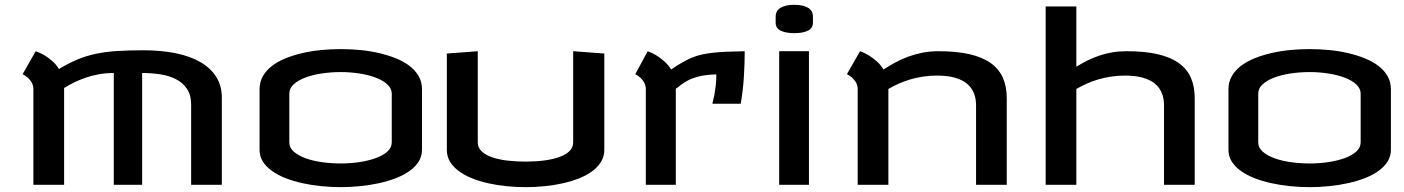

<svg xmlns="http://www.w3.org/2000/svg" viewBox="-20 -770 5850 800"><path d="M577.1 -560.5Q652.3 -560.5 712.9 -548.1Q773.4 -535.6 815.9 -510.7Q858.4 -485.8 881.3 -449Q904.3 -412.1 904.3 -363.3V0H776.4V-334Q776.4 -374.5 758.8 -400.1Q741.2 -425.8 712.4 -440.4Q683.6 -455.1 647 -460.4Q610.4 -465.8 572.3 -465.8V0H454.1V-465.8Q422.4 -465.8 393.3 -460.7Q364.3 -455.6 338.4 -446.8Q312.5 -438 289.6 -426.8Q266.6 -415.5 247.1 -403.3V0H119.1V-403.3Q117.2 -418.9 110.1 -429.7Q103 -440.4 94.7 -447.3Q85.4 -455.6 74.2 -460.9L128.9 -556.6Q147 -550.3 164.6 -540Q179.7 -531.2 196.3 -517.1Q212.9 -502.9 225.6 -482.4Q265.1 -506.3 301.8 -521.7Q338.4 -537.1 378.9 -545.7Q419.4 -554.2 467.3 -557.4Q515.1 -560.5 577.1 -560.5Z M1399.4 -565.4Q1440.4 -565.4 1481.2 -561.5Q1522 -557.6 1559.6 -548.8Q1597.2 -540 1629.9 -526.9Q1662.6 -513.7 1686.8 -495.1Q1710.9 -476.6 1724.6 -452.4Q1738.3 -428.2 1738.3 -398.4V-145.5Q1738.3 -119.1 1724.6 -97.2Q1710.9 -75.2 1686.8 -57.9Q1662.6 -40.5 1629.9 -27.8Q1597.2 -15.1 1559.6 -6.8Q1522 1.5 1481 5.6Q1439.9 9.8 1399.4 9.8Q1358.9 9.8 1318.1 5.6Q1277.3 1.5 1239.7 -6.8Q1202.1 -15.1 1169.7 -27.8Q1137.2 -40.5 1113 -57.9Q1088.9 -75.2 1075.2 -96.9Q1061.5 -118.7 1061.5 -145.5V-398.4Q1061.5 -428.2 1075.2 -452.4Q1088.9 -476.6 1113 -495.1Q1137.2 -513.7 1169.7 -526.9Q1202.1 -540 1239.7 -548.8Q1277.3 -557.6 1318.1 -561.5Q1358.9 -565.4 1399.4 -565.4ZM1185.5 -176.8Q1185.5 -154.3 1204.3 -137.9Q1223.1 -121.6 1253.4 -110.6Q1283.7 -99.6 1322 -94.2Q1360.4 -88.9 1399.4 -88.9Q1440.4 -88.9 1478.8 -94.7Q1517.1 -100.6 1546.9 -111.6Q1576.7 -122.6 1594.5 -138.9Q1612.3 -155.3 1612.3 -176.8V-379.9Q1612.3 -400.9 1594.5 -417.7Q1576.7 -434.6 1546.9 -446Q1517.1 -457.5 1478.8 -463.6Q1440.4 -469.7 1399.4 -469.7Q1360.4 -469.7 1322 -464.1Q1283.7 -458.5 1253.4 -447.3Q1223.1 -436 1204.3 -419.2Q1185.5 -402.3 1185.5 -379.9Z M1970.7 -176.8Q1970.7 -154.3 1987.1 -139.2Q2003.4 -124 2031 -114.5Q2058.6 -105 2094.7 -100.8Q2130.9 -96.7 2169.9 -96.7Q2210.9 -96.7 2247.1 -101.3Q2283.2 -106 2310.1 -115.5Q2336.9 -125 2352.5 -140.1Q2368.2 -155.3 2368.2 -176.8V-556.6L2498 -546.9V-145.5Q2498 -119.1 2485.1 -97.2Q2472.2 -75.2 2449.2 -57.9Q2426.3 -40.5 2395 -27.8Q2363.8 -15.1 2327.4 -6.8Q2291 1.5 2250.7 5.6Q2210.4 9.8 2169.9 9.8Q2128.9 9.8 2088.9 5.6Q2048.8 1.5 2012.5 -6.8Q1976.1 -15.1 1944.8 -27.8Q1913.6 -40.5 1890.6 -57.9Q1867.7 -75.2 1854.7 -96.9Q1841.8 -118.7 1841.8 -145.5V-546.9L1970.7 -556.6Z M3083 -556.6Q3083 -505.9 3079.6 -450.9Q3076.2 -396 3066.4 -337.9H2948.2Q2952.6 -354.5 2956.5 -374Q2959.5 -390.6 2962.2 -412.8Q2964.8 -435.1 2964.8 -460Q2921.9 -459 2893.8 -451.9Q2865.7 -444.8 2847.2 -435.3Q2828.6 -425.8 2816.9 -416Q2805.2 -406.2 2795.9 -400.4V0H2670.9V-403.3Q2668.9 -418.9 2661.9 -429.7Q2654.8 -440.4 2647 -447.3Q2638.2 -455.6 2627 -460.9L2678.7 -556.6Q2696.8 -550.3 2714.4 -539.6Q2729.5 -530.3 2746.3 -515.9Q2763.2 -501.5 2776.4 -480.5Q2801.3 -497.6 2822.3 -509.5Q2843.3 -521.5 2863 -529.8Q2882.8 -538.1 2904.1 -542.7Q2925.3 -547.4 2950.9 -550.3Q2976.6 -553.2 3008.5 -554.4Q3040.5 -555.7 3083 -556.6Z M3350.6 0H3226.6V-556.6H3350.6ZM3289.1 -750Q3325.2 -750 3346.2 -738Q3367.2 -726.1 3367.2 -700.2V-675.8Q3367.2 -652.3 3346.2 -642.1Q3325.2 -631.8 3289.1 -631.8Q3254.4 -631.8 3233.2 -642.1Q3211.9 -652.3 3211.9 -675.8V-700.2Q3211.9 -726.1 3233.2 -738Q3254.4 -750 3289.1 -750Z M3553.7 -403.3Q3551.8 -418.9 3544.7 -429.7Q3537.6 -440.4 3529.3 -447.3Q3520 -455.6 3508.8 -460.9L3563.5 -556.6Q3581.5 -550.3 3599.6 -539.6Q3614.7 -530.3 3631.6 -515.9Q3648.4 -501.5 3661.1 -480.5Q3685.5 -496.1 3711.2 -510Q3736.8 -523.9 3764.9 -534.2Q3793 -544.4 3824 -550.5Q3855 -556.6 3890.6 -556.6Q3965.8 -556.6 4019.8 -544.2Q4073.7 -531.7 4108.2 -507.1Q4142.6 -482.4 4158.7 -445.8Q4174.8 -409.2 4174.8 -360.4V0H4046.9V-330.1Q4046.9 -357.4 4039.6 -377.2Q4032.2 -397 4019.8 -410.9Q4007.3 -424.8 3990.7 -433.6Q3974.1 -442.4 3956.3 -447Q3938.5 -451.7 3919.9 -453.4Q3901.4 -455.1 3884.8 -455.1Q3853.5 -455.1 3825.2 -450.7Q3796.9 -446.3 3771.5 -438.7Q3746.1 -431.2 3723.6 -420.9Q3701.2 -410.6 3681.6 -399.4V0H3553.7Z M4674.8 -556.6Q4750 -556.6 4803.7 -544.2Q4857.4 -531.7 4891.8 -507.1Q4926.3 -482.4 4942.1 -445.8Q4958 -409.2 4958 -360.4V0H4830.1V-330.1Q4830.1 -357.4 4822.8 -377.2Q4815.4 -397 4803 -410.9Q4790.5 -424.8 4773.9 -433.6Q4757.3 -442.4 4739.5 -447Q4721.7 -451.7 4703.1 -453.4Q4684.6 -455.1 4668 -455.1Q4636.7 -455.1 4608.4 -450.7Q4580.1 -446.3 4554.7 -438.7Q4529.3 -431.2 4506.8 -420.9Q4484.4 -410.6 4464.8 -399.4V0H4336.9V-743.2H4464.8V-492.2Q4487.3 -505.9 4510.7 -517.6Q4534.2 -529.3 4559.8 -538.1Q4585.4 -546.9 4614 -551.8Q4642.6 -556.6 4674.8 -556.6Z M5436.5 -565.4Q5477.5 -565.4 5518.3 -561.5Q5559.1 -557.6 5596.7 -548.8Q5634.3 -540 5667 -526.9Q5699.7 -513.7 5723.9 -495.1Q5748 -476.6 5761.7 -452.4Q5775.4 -428.2 5775.4 -398.4V-145.5Q5775.4 -119.1 5761.7 -97.2Q5748 -75.2 5723.9 -57.9Q5699.7 -40.5 5667 -27.8Q5634.3 -15.1 5596.7 -6.8Q5559.1 1.5 5518.1 5.6Q5477.1 9.8 5436.5 9.8Q5396 9.8 5355.2 5.6Q5314.5 1.5 5276.9 -6.8Q5239.3 -15.1 5206.8 -27.8Q5174.3 -40.5 5150.1 -57.9Q5126 -75.2 5112.3 -96.9Q5098.6 -118.7 5098.6 -145.5V-398.4Q5098.6 -428.2 5112.3 -452.4Q5126 -476.6 5150.1 -495.1Q5174.3 -513.7 5206.8 -526.9Q5239.3 -540 5276.9 -548.8Q5314.5 -557.6 5355.2 -561.5Q5396 -565.4 5436.5 -565.4ZM5222.7 -176.8Q5222.7 -154.3 5241.5 -137.9Q5260.3 -121.6 5290.5 -110.6Q5320.8 -99.6 5359.1 -94.2Q5397.5 -88.9 5436.5 -88.9Q5477.5 -88.9 5515.9 -94.7Q5554.2 -100.6 5584 -111.6Q5613.8 -122.6 5631.6 -138.9Q5649.4 -155.3 5649.4 -176.8V-379.9Q5649.4 -400.9 5631.6 -417.7Q5613.8 -434.6 5584 -446Q5554.2 -457.5 5515.9 -463.6Q5477.5 -469.7 5436.5 -469.7Q5397.5 -469.7 5359.1 -464.1Q5320.8 -458.5 5290.5 -447.3Q5260.3 -436 5241.5 -419.2Q5222.7 -402.3 5222.7 -379.9Z"/></svg>

Font: Revalia
Style: Regular
Weight: 400
Designer: Johan Kallas, Mihkel Virkus
Foundry: Johan Kallas, Mihkel Virkus
Version: Version 1.001